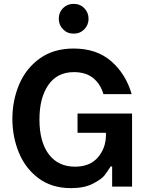

<svg xmlns="http://www.w3.org/2000/svg" viewBox="-20 -965 756 993"><path d="M44 -350Q44 -445 79 -528Q114 -611 185.5 -662.5Q257 -714 361 -714Q480 -714 555.5 -648Q631 -582 661 -478H515Q499 -532 461 -562Q423 -592 362 -592Q276 -592 230 -525.5Q184 -459 184 -347Q184 -231 232.5 -167Q281 -103 368 -103Q444 -103 485 -149.5Q526 -196 528 -262V-278H381V-378H663V0H560V-104H552Q536 -78 520.5 -58Q505 -38 460.5 -15Q416 8 347 8Q248 8 179.5 -43Q111 -94 77.5 -176Q44 -258 44 -350ZM284 -868Q284 -901 306 -923Q328 -945 361 -945Q394 -945 416 -922.5Q438 -900 438 -868Q438 -836 416 -813.5Q394 -791 361 -791Q328 -791 306 -813.5Q284 -836 284 -868Z"/></svg>

Font: Be Vietnam
Style: Bold
Weight: 700
Designer: Gabriel Lam
Foundry: TypeRant
Version: Version 4.000